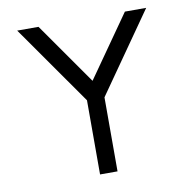

<svg xmlns="http://www.w3.org/2000/svg" viewBox="-74 -719 788 793"><g transform="rotate(-10 319.5 -322.5)"><path d="M356 0H282.7V-311L48.8 -644.5H138.2L319.3 -386.2L500.5 -644.5H589.8L356 -310.5Z"/></g></svg>

Font: Catrinity
Style: Regular
Weight: 400
Designer: Alexander Lange
Foundry: High-Logic / Made with FontCreator
Version: Version 2.090;May 20, 2024;FontCreator 15.0.0.2974 64-bit